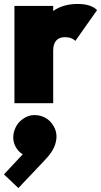

<svg xmlns="http://www.w3.org/2000/svg" viewBox="-26 -522 511 971"><path d="M47 0V-492H243V0ZM243 -266 152 -347Q190 -427 240.5 -464.5Q291 -502 367 -502Q401 -502 425.5 -494Q450 -486 465 -471L355 -315Q348 -323 334.5 -328.5Q321 -334 303 -334Q273 -334 258 -316.5Q243 -299 243 -266ZM67 429 -6 360 107 239 164 238Q151 252 136 260.5Q121 269 107 265Q73 256 53.5 221Q34 186 45 144Q57 100 95 76Q133 52 179 64Q222 76 245 115.5Q268 155 255 201Q251 219 237.5 241.5Q224 264 192 297Z"/></svg>

Font: Outfit Thin Black
Style: Regular
Weight: 900
Version: Version 1.100;gftools[0.9.27]